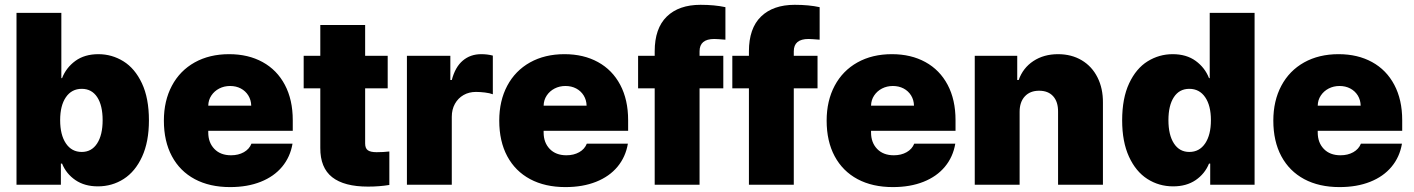

<svg xmlns="http://www.w3.org/2000/svg" viewBox="-20 -760 5819 790"><path d="M47.9 -707H232.4V-438.5H235.4Q252 -481.4 290 -509.3Q328.1 -537.1 384.8 -537.1Q440.4 -537.1 487.8 -507.8Q535.2 -478.5 564 -417.2Q592.8 -356 592.8 -264.6Q592.8 -176.8 564.7 -115.5Q536.6 -54.2 489 -23.7Q441.4 6.8 382.8 6.8Q328.1 6.8 290.3 -19Q252.4 -44.9 235.4 -86.9H230.5V0H47.9ZM316.4 -134.8Q356.9 -134.8 379.6 -169.7Q402.3 -204.6 402.3 -265.6Q402.3 -326.2 379.9 -360.4Q357.4 -394.5 316.4 -394.5Q274.9 -394.5 251.2 -360.1Q227.5 -325.7 227.5 -265.6Q227.5 -205.1 251.2 -169.9Q274.9 -134.8 316.4 -134.8Z M654.3 -263.7Q654.3 -345.2 687.3 -407.2Q720.2 -469.2 781 -503.2Q841.8 -537.1 922.9 -537.1Q1001.5 -537.1 1060.5 -504.6Q1119.6 -472.2 1152.1 -410.9Q1184.6 -349.6 1184.6 -265.6V-221.7H836.9V-214.8Q836.9 -173.3 862.1 -147.2Q887.2 -121.1 930.7 -121.1Q960.9 -121.1 983.4 -133.8Q1005.9 -146.5 1014.6 -168.9H1183.6Q1174.3 -114.3 1140.9 -74Q1107.4 -33.7 1052.7 -12Q998 9.8 926.8 9.8Q842.8 9.8 781.5 -22.9Q720.2 -55.7 687.3 -117.2Q654.3 -178.7 654.3 -263.7ZM1013.7 -325.2Q1013.2 -348.6 1001.7 -367.2Q990.2 -385.7 970.7 -396Q951.2 -406.2 926.8 -406.2Q902.3 -406.2 882.1 -395.8Q861.8 -385.3 849.6 -366.9Q837.4 -348.6 836.9 -325.2Z M1575.2 -396.5H1482.4V-169.9Q1482.4 -149.4 1493.7 -141.6Q1504.9 -133.8 1529.3 -133.8Q1557.1 -133.8 1582 -136.7V1Q1541 7.8 1494.1 7.8Q1396 7.8 1346.7 -31Q1297.4 -69.8 1297.9 -151.4V-396.5H1229.5V-530.3H1297.9V-657.2H1482.4V-530.3H1575.2Z M1654.3 -530.3H1833V-430.7H1838.9Q1853 -484.4 1884.3 -510.7Q1915.5 -537.1 1960 -537.1Q1985.8 -537.1 2007.8 -531.2V-372.1Q1995.1 -377 1975.1 -379.4Q1955.1 -381.8 1938.5 -381.8Q1909.7 -381.8 1887.2 -368.9Q1864.7 -356 1851.8 -332.8Q1838.9 -309.6 1838.9 -279.3V0H1654.3Z M2034.2 -263.7Q2034.2 -345.2 2067.1 -407.2Q2100.1 -469.2 2160.9 -503.2Q2221.7 -537.1 2302.7 -537.1Q2381.3 -537.1 2440.4 -504.6Q2499.5 -472.2 2532 -410.9Q2564.5 -349.6 2564.5 -265.6V-221.7H2216.8V-214.8Q2216.8 -173.3 2241.9 -147.2Q2267.1 -121.1 2310.5 -121.1Q2340.8 -121.1 2363.3 -133.8Q2385.7 -146.5 2394.5 -168.9H2563.5Q2554.2 -114.3 2520.8 -74Q2487.3 -33.7 2432.6 -12Q2377.9 9.8 2306.6 9.8Q2222.7 9.8 2161.4 -22.9Q2100.1 -55.7 2067.1 -117.2Q2034.2 -178.7 2034.2 -263.7ZM2393.6 -325.2Q2393.1 -348.6 2381.6 -367.2Q2370.1 -385.7 2350.6 -396Q2331.1 -406.2 2306.6 -406.2Q2282.2 -406.2 2262 -395.8Q2241.7 -385.3 2229.5 -366.9Q2217.3 -348.6 2216.8 -325.2Z M2956.1 -396.5H2858.4V0H2673.8V-396.5H2605.5V-530.3H2673.8V-548.8Q2673.8 -643.6 2723.6 -691.9Q2773.4 -740.2 2862.3 -740.2Q2920.4 -740.2 2964.8 -730.5V-596.7Q2929.7 -599.6 2918.9 -599.6Q2858.4 -599.6 2858.4 -548.8V-530.3H2956.1Z M3343.8 -396.5H3246.1V0H3061.5V-396.5H2993.2V-530.3H3061.5V-548.8Q3061.5 -643.6 3111.3 -691.9Q3161.1 -740.2 3250 -740.2Q3308.1 -740.2 3352.5 -730.5V-596.7Q3317.4 -599.6 3306.6 -599.6Q3246.1 -599.6 3246.1 -548.8V-530.3H3343.8Z M3381.3 -263.7Q3381.3 -345.2 3414.3 -407.2Q3447.3 -469.2 3508.1 -503.2Q3568.8 -537.1 3649.9 -537.1Q3728.5 -537.1 3787.6 -504.6Q3846.7 -472.2 3879.2 -410.9Q3911.6 -349.6 3911.6 -265.6V-221.7H3564V-214.8Q3564 -173.3 3589.1 -147.2Q3614.3 -121.1 3657.7 -121.1Q3688 -121.1 3710.4 -133.8Q3732.9 -146.5 3741.7 -168.9H3910.6Q3901.4 -114.3 3867.9 -74Q3834.5 -33.7 3779.8 -12Q3725.1 9.8 3653.8 9.8Q3569.8 9.8 3508.5 -22.9Q3447.3 -55.7 3414.3 -117.2Q3381.3 -178.7 3381.3 -263.7ZM3740.7 -325.2Q3740.2 -348.6 3728.8 -367.2Q3717.3 -385.7 3697.8 -396Q3678.2 -406.2 3653.8 -406.2Q3629.4 -406.2 3609.1 -395.8Q3588.9 -385.3 3576.7 -366.9Q3564.5 -348.6 3564 -325.2Z M4175.3 0H3990.7V-530.3H4165.5V-430.7H4171.4Q4189 -480.5 4231.9 -508.8Q4274.9 -537.1 4333.5 -537.1Q4388.7 -537.1 4430.9 -512Q4473.1 -486.8 4495.8 -441.4Q4518.6 -396 4518.1 -337.9V0H4333.5V-299.8Q4334 -340.8 4313.5 -363.8Q4293 -386.7 4255.4 -386.7Q4218.3 -386.7 4196.8 -363.5Q4175.3 -340.3 4175.3 -299.8Z M4597.2 -264.6Q4597.2 -356 4626 -417.2Q4654.8 -478.5 4702.1 -507.8Q4749.5 -537.1 4805.2 -537.1Q4861.8 -537.1 4899.9 -509.3Q4938 -481.4 4954.6 -438.5H4957.5V-707H5142.1V0H4959.5V-86.9H4954.6Q4937.5 -44.9 4899.7 -19Q4861.8 6.8 4807.1 6.8Q4748.5 6.8 4700.9 -23.7Q4653.3 -54.2 4625.2 -115.5Q4597.2 -176.8 4597.2 -264.6ZM4962.4 -265.6Q4962.4 -325.7 4938.7 -360.1Q4915 -394.5 4873.5 -394.5Q4832.5 -394.5 4810.1 -360.4Q4787.6 -326.2 4787.6 -265.6Q4787.6 -204.6 4810.3 -169.7Q4833 -134.8 4873.5 -134.8Q4915 -134.8 4938.7 -169.9Q4962.4 -205.1 4962.4 -265.6Z M5219.2 -263.7Q5219.2 -345.2 5252.2 -407.2Q5285.2 -469.2 5345.9 -503.2Q5406.7 -537.1 5487.8 -537.1Q5566.4 -537.1 5625.5 -504.6Q5684.6 -472.2 5717 -410.9Q5749.5 -349.6 5749.5 -265.6V-221.7H5401.9V-214.8Q5401.9 -173.3 5427 -147.2Q5452.1 -121.1 5495.6 -121.1Q5525.9 -121.1 5548.3 -133.8Q5570.8 -146.5 5579.6 -168.9H5748.5Q5739.3 -114.3 5705.8 -74Q5672.4 -33.7 5617.7 -12Q5563 9.8 5491.7 9.8Q5407.7 9.8 5346.4 -22.9Q5285.2 -55.7 5252.2 -117.2Q5219.2 -178.7 5219.2 -263.7ZM5578.6 -325.2Q5578.1 -348.6 5566.7 -367.2Q5555.2 -385.7 5535.6 -396Q5516.1 -406.2 5491.7 -406.2Q5467.3 -406.2 5447 -395.8Q5426.8 -385.3 5414.6 -366.9Q5402.3 -348.6 5401.9 -325.2Z"/></svg>

Font: Pretendard Std Black
Style: Regular
Weight: 900
Designer: Base glyphs from Inter by Rasmus Andersson; Hangeul glyphs from Noto Sans CJK(Source Han Sans) by Jang Soo-young and Kan
Foundry: Kil Hyung-jin
Version: Version 1.309